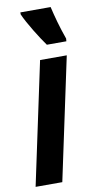

<svg xmlns="http://www.w3.org/2000/svg" viewBox="-94 -805 421 843"><g transform="rotate(-10 116.5 -383.0)"><path d="M151 -606H238L239 -618C219 -674 206 -723 196 -766H61V-757C78 -717 126 -640 151 -606ZM-6 0H113L229 -545H110Z"/></g></svg>

Font: Noto Sans ExtraCondensed
Style: Bold Italic
Weight: 700
Width: 2
Italic angle: -12°
Designer: Monotype Design Team
Foundry: Monotype Imaging Inc.
Version: Version 2.013